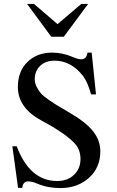

<svg xmlns="http://www.w3.org/2000/svg" viewBox="-20 -944 596 978"><path d="M429 -924 305 -757H241L118 -924H153L273 -821L394 -924ZM469 -463H444Q427 -525 403 -557Q342 -635 258 -635Q212 -635 184.5 -608.5Q157 -582 157 -540Q157 -520 167 -501Q177 -482 188.5 -468.5Q200 -455 229 -435Q258 -415 276 -404.5Q294 -394 336 -369Q417 -322 454 -275.5Q491 -229 491 -173Q491 -90 433 -38Q375 14 287 14Q222 14 169 -9Q143 -20 122 -20Q110 -20 102 -11Q94 -2 94 13H72L43 -199H65Q132 -22 271 -22Q324 -22 357 -53.5Q390 -85 390 -134Q390 -181 361 -213Q313 -265 193 -329Q71 -394 71 -501Q71 -581 120 -628.5Q169 -676 245 -676Q298 -676 350 -654Q377 -642 394 -642Q420 -642 426 -676H447Z"/></svg>

Font: STIX MathJax Latin
Style: Regular
Weight: 400
Designer: MicroPress Inc., with final additions and corrections provided by Coen Hoffman, Elsevier (retired)
Version: Version 1.1.1